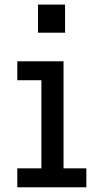

<svg xmlns="http://www.w3.org/2000/svg" viewBox="-20 -796 414 816"><path d="M250 -80.5H347V0H53.5V-80.5H156V-455H53.5V-535.5H250ZM141.5 -776.5H256.5V-657H141.5Z"/></svg>

Font: Hepta Slab ExtraLight Medium
Style: Regular
Weight: 500
Version: Version 1.100